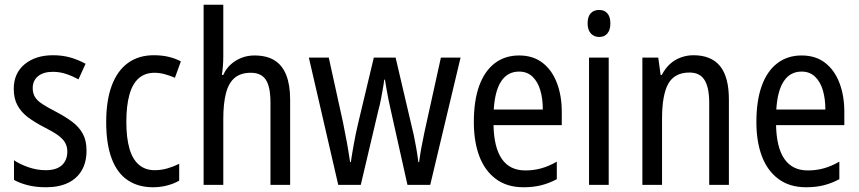

<svg xmlns="http://www.w3.org/2000/svg" viewBox="-20 -780 3626 810"><path d="M345 -145Q345 -95 324.5 -60.5Q304 -26 266 -8Q228 10 174 10Q132 10 98 1.5Q64 -7 39 -21V-104Q64 -87 100 -74.5Q136 -62 173 -62Q218 -62 241 -83Q264 -104 264 -141Q264 -161 255 -177.5Q246 -194 224.5 -209.5Q203 -225 167 -243Q128 -263 99 -284.5Q70 -306 54 -335Q38 -364 38 -405Q38 -471 84 -509Q130 -547 204 -547Q243 -547 276.5 -537.5Q310 -528 341 -511L311 -445Q286 -459 259 -468Q232 -477 203 -477Q163 -477 140.5 -458.5Q118 -440 118 -408Q118 -387 127.5 -371Q137 -355 159.5 -340.5Q182 -326 219 -307Q257 -287 285.5 -265.5Q314 -244 329.5 -215.5Q345 -187 345 -145Z M626 10Q563 10 518.5 -20Q474 -50 451 -111.5Q428 -173 428 -265Q428 -356 451.5 -419Q475 -482 520 -514.5Q565 -547 629 -547Q664 -547 692.5 -540Q721 -533 743 -521L718 -452Q697 -461 675 -467Q653 -473 632 -473Q592 -473 565.5 -450Q539 -427 526 -380.5Q513 -334 513 -266Q513 -199 526 -153.5Q539 -108 566 -85Q593 -62 632 -62Q660 -62 686 -69.5Q712 -77 736 -89V-18Q714 -5 685 2.5Q656 10 626 10Z M922 -543Q922 -522 920.5 -502Q919 -482 916 -464H922Q934 -491 954.5 -509Q975 -527 1000 -536.5Q1025 -546 1053 -546Q1105 -546 1138 -525.5Q1171 -505 1187.5 -463.5Q1204 -422 1204 -360V0H1121V-347Q1121 -414 1101.5 -443.5Q1082 -473 1038 -473Q996 -473 970.5 -452Q945 -431 933.5 -387.5Q922 -344 922 -278V0H839V-760H922Z M1628 -318Q1623 -340 1618.5 -362Q1614 -384 1610.5 -405Q1607 -426 1604 -444H1601Q1599 -426 1595 -404.5Q1591 -383 1587 -361Q1583 -339 1577 -318L1502 0H1407L1283 -537H1367L1427 -264Q1432 -236 1438 -207Q1444 -178 1448.5 -150Q1453 -122 1457 -96H1460Q1462 -112 1465.5 -131Q1469 -150 1472.5 -171Q1476 -192 1480.5 -213Q1485 -234 1490 -256L1557 -537H1649L1715 -255Q1720 -236 1725.5 -210.5Q1731 -185 1736 -156Q1741 -127 1745 -96H1748Q1750 -110 1753 -130Q1756 -150 1761 -174Q1766 -198 1771 -224L1840 -537H1923L1795 0H1699Z M2170 -546Q2229 -546 2269 -515Q2309 -484 2329.5 -430Q2350 -376 2350 -308V-252H2062Q2064 -157 2097.5 -109Q2131 -61 2196 -61Q2232 -61 2264 -70Q2296 -79 2329 -98V-24Q2297 -7 2263.5 1.5Q2230 10 2189 10Q2119 10 2072 -25Q2025 -60 2002 -121.5Q1979 -183 1979 -265Q1979 -355 2001.5 -417.5Q2024 -480 2067 -513Q2110 -546 2170 -546ZM2170 -478Q2122 -478 2095 -438Q2068 -398 2063 -318H2270Q2270 -363 2259.5 -399Q2249 -435 2226.5 -456.5Q2204 -478 2170 -478Z M2548 -537V0H2465V-537ZM2508 -738Q2530 -738 2542.5 -723.5Q2555 -709 2555 -681Q2555 -654 2542.5 -639Q2530 -624 2508 -624Q2486 -624 2472.5 -639Q2459 -654 2459 -681Q2459 -710 2472 -724Q2485 -738 2508 -738Z M2905 -547Q2980 -547 3017.5 -501.5Q3055 -456 3055 -360V0H2972V-347Q2972 -410 2952.5 -442Q2933 -474 2889 -474Q2826 -474 2799.5 -427Q2773 -380 2773 -279V0H2690V-537H2757L2767 -464H2772Q2786 -491 2806 -509.5Q2826 -528 2852 -537.5Q2878 -547 2905 -547Z M3362 -546Q3421 -546 3461 -515Q3501 -484 3521.5 -430Q3542 -376 3542 -308V-252H3254Q3256 -157 3289.5 -109Q3323 -61 3388 -61Q3424 -61 3456 -70Q3488 -79 3521 -98V-24Q3489 -7 3455.5 1.5Q3422 10 3381 10Q3311 10 3264 -25Q3217 -60 3194 -121.5Q3171 -183 3171 -265Q3171 -355 3193.5 -417.5Q3216 -480 3259 -513Q3302 -546 3362 -546ZM3362 -478Q3314 -478 3287 -438Q3260 -398 3255 -318H3462Q3462 -363 3451.5 -399Q3441 -435 3418.5 -456.5Q3396 -478 3362 -478Z"/></svg>

Font: Noto Sans Khmer Condensed
Style: Regular
Weight: 400
Width: 3
Designer: Danh Hong and the Monotype Design Team
Foundry: Monotype Imaging Inc.
Version: Version 2.004